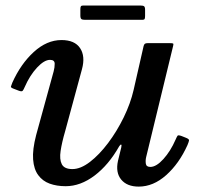

<svg xmlns="http://www.w3.org/2000/svg" viewBox="-20 -680 753 712"><path d="M278 -622.5Q278 -612 282 -609.2Q286 -606.5 295.5 -606.5H507Q515 -606.5 516.5 -610Q518 -613.5 518 -621.5V-644Q518 -654 514.2 -656.8Q510.5 -659.5 501 -659.5H288Q281.5 -659.5 279.8 -656.2Q278 -653 278 -646ZM25.5 -373Q21.5 -363 20.5 -359Q19.5 -355 30.5 -351L50 -343.5Q61 -339.5 64.2 -343.5Q67.5 -347.5 71.5 -357Q90.5 -400.5 117.2 -429.2Q144 -458 165.5 -458Q182.5 -458 182.8 -444Q183 -430 179 -415.5L114 -179Q100 -125 102.8 -88.8Q105.5 -52.5 121.8 -30.5Q138 -8.5 164.2 1Q190.5 10.5 223.5 10.5Q278.5 10.5 330.8 -29Q383 -68.5 422 -137.5Q426.5 -144.5 429.2 -143.8Q432 -143 429.5 -132.5L417.5 -83.5Q408 -40 429.5 -14Q451 12 494.5 12Q548.5 12 596.2 -30.5Q644 -73 675 -141.5Q680 -153.5 681 -159Q682 -164.5 668.5 -169.5L653.5 -175.5Q641 -180 638.5 -176.8Q636 -173.5 631 -162Q612.5 -119.5 586 -90.2Q559.5 -61 537.5 -61Q522.5 -61 520.8 -73Q519 -85 522 -97.5L622 -509.5Q624 -517 622 -518.5Q620 -520 610.5 -520H527.5Q520 -520 517 -517.5Q514 -515 512.5 -509L475.5 -346.5Q464 -296.5 438.8 -244.8Q413.5 -193 380.8 -149.5Q348 -106 313.5 -79.5Q279 -53 248.5 -53Q218.5 -53 209.2 -71Q200 -89 204.8 -120.5Q209.5 -152 221.5 -193L284 -423.5Q297 -471.5 277 -501.5Q257 -531.5 208 -531.5Q153.5 -531.5 105 -487Q56.5 -442.5 25.5 -373Z"/></svg>

Font: Besley Medium
Style: Italic
Weight: 500
Italic angle: -13°
Designer: Owen Earl
Foundry: indestructible type*
Version: Version 2.001